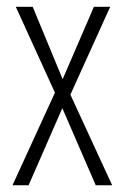

<svg xmlns="http://www.w3.org/2000/svg" viewBox="-20 -550 370 570"><path d="M143.1 -274.9 26.9 -529.8H77.1L166 -314.9L258.8 -529.8H307.1L189 -269L313 0H264.2L165 -229L64.9 0H17.1Z"/></svg>

Font: TypoPRO Open Sans Condensed
Style: Regular
Weight: 300
Width: 3
Foundry: Ascender Corporation
Version: Version 1.10